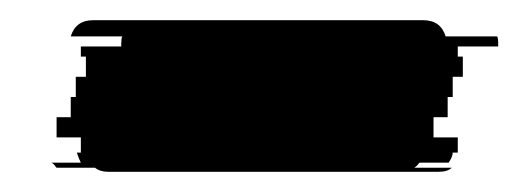

<svg xmlns="http://www.w3.org/2000/svg" viewBox="-20 -765 513 190"><path d="M473 -719H433V-709H438V-689H428V-669H423V-649H409V-629H433V-614H428Q428 -610 424 -604H395Q393 -601 390 -599H427Q423 -595 414 -595H87Q79 -595 74 -599H36Q35 -600 34 -601.5Q33 -603 31 -604H60Q58 -608 56 -614H60V-629H36V-649H50V-669H55V-689H65V-709H60V-719H100V-722Q100 -727 101 -729H50Q55 -745 72 -745H399Q416 -745 421 -729H472Q473 -727 473 -722Z"/></svg>

Font: Rubik Glitch
Style: Regular
Weight: 400
Designer: Hubert and Fischer, NaN
Foundry: Hubert and Fischer, NaN
Version: Version 2.200